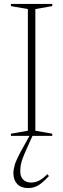

<svg xmlns="http://www.w3.org/2000/svg" viewBox="-20 -690 321 975"><path d="M116 64.5Q101 97.5 94 117.5Q87 137.5 85 151.5Q83 165.5 83 181Q83 207 97.8 222Q112.5 237 138 237Q160 237 179.5 226.5Q199 216 220.5 194.5L228.5 204Q196 239 173.2 252Q150.5 265 122.5 265Q87 265 67.5 244.5Q48 224 48 189.5Q48 171.5 55 147Q62 122.5 90.5 70.5L129.5 0H35.5V-11L121.5 -26V-644L35.5 -659V-670H245.5V-659L159.5 -644V-26L245.5 -11V0H145Z"/></svg>

Font: Newsreader Text ExtraLight
Style: Regular
Weight: 275
Designer: Hugues Gentile
Foundry: Production Type
Version: Version 1.001